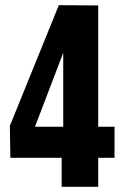

<svg xmlns="http://www.w3.org/2000/svg" viewBox="-20 -721 477 741"><path d="M20 -112 18 -235 207 -701 359 -700V-232H422V-112H359V0H218V-112ZM115 -232H224V-517Z"/></svg>

Font: Georama Condensed
Style: Bold
Weight: 700
Width: 3
Designer: Jean-Baptiste Levee
Foundry: Production Type
Version: Version 1.000